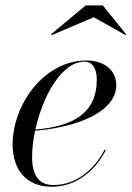

<svg xmlns="http://www.w3.org/2000/svg" viewBox="-20 -700 500 730"><path d="M336.5 -634.5 457.5 -566.5 459.5 -569.5 371 -679.5H306L174 -569.5L177 -566.5ZM102 -103C102 -133.5 106 -168 113.5 -203C262 -215 422 -269.5 422 -377C422 -429.5 380.5 -470 308.5 -470C148 -470 28 -303.5 28 -150C28 -55 80 10 176 10C272.5 10 343 -53 382 -129L378 -131C339 -56.5 270.5 3.5 183.5 3.5C137 3.5 102 -21.5 102 -103ZM301.5 -465.5C337 -465.5 348 -431 348 -397.5C348 -269.5 258 -219.5 114.5 -207.5C142 -332.5 213 -465.5 301.5 -465.5Z"/></svg>

Font: Bodoni* 36pt
Style: Italic
Weight: 400
Italic angle: -13°
Version: Version 2.3